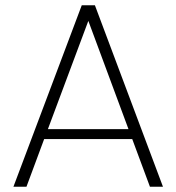

<svg xmlns="http://www.w3.org/2000/svg" viewBox="-20 -706 667 726"><path d="M546.9 0 480 -180.2H147L80.1 0H30.8L289.1 -686H338.9L596.2 0ZM465.8 -217.8 314 -627 161.1 -217.8Z"/></svg>

Font: SVN-Poppins ExtraLight
Style: Regular
Weight: 200
Designer: Ninad Kale (Devanagari), Jonny Pinhorn (Latin)
Foundry: Indian Type Foundry
Version: Version 3.002 2017